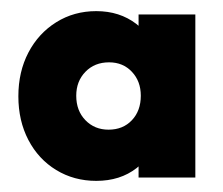

<svg xmlns="http://www.w3.org/2000/svg" viewBox="-20 -732 401 345"><path d="M153 -407Q113 -407 81 -426.5Q49 -446 31 -480.5Q13 -515 13 -559Q13 -603 31 -637.5Q49 -672 81 -692Q113 -712 153 -712Q195 -712 225 -689Q255 -666 259 -632V-487Q255 -453 225.5 -430Q196 -407 153 -407ZM175 -499Q201 -499 217 -516Q233 -533 233 -560Q233 -586 217 -603Q201 -620 176 -620Q150 -620 133.5 -603Q117 -586 117 -560Q117 -533 133.5 -516Q150 -499 175 -499ZM229 -413V-491L244 -563L229 -634V-706H331V-413Z"/></svg>

Font: Outfit-Bold
Style: Bold
Weight: 700
Designer: Rodrigo Fuenzalida
Foundry: fragTYPE
Version: Version 1.000